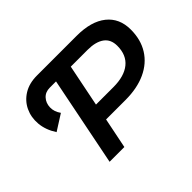

<svg xmlns="http://www.w3.org/2000/svg" viewBox="-142 -948 1196 1196"><g transform="rotate(-45 455.5 -350.0)"><path d="M123 -364Q85 -423 80 -482.5Q75 -542 98.5 -591.5Q122 -641 170 -670.5Q218 -700 286 -700H636Q763 -700 832.5 -644.5Q902 -589 902 -489Q902 -400 861.5 -335.5Q821 -271 746 -236.5Q671 -202 568 -202H397L356 0H226L344 -590H289Q250 -590 227 -564.5Q204 -539 203 -502Q202 -465 227 -430ZM418 -312H572Q667 -312 719 -354Q771 -396 771 -477Q771 -534 732 -562Q693 -590 622 -590H474Z"/></g></svg>

Font: Montserrat SemiBold
Style: Italic
Weight: 600
Italic angle: -11.3°
Designer: Julieta Ulanovsky
Foundry: Julieta Ulanovsky
Version: Version 9.000; ttfautohint (v1.8.4.7-5d5b)